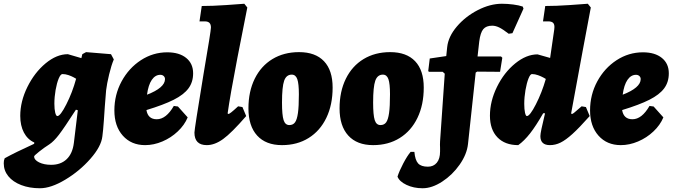

<svg xmlns="http://www.w3.org/2000/svg" viewBox="-95 -762 3587 1024"><path d="M-75 109Q-75 100 -74 95L-70 82Q-14 51 87 5L88 -2Q52 -18 32.5 -55Q13 -92 13 -144Q13 -221 51 -298Q89 -375 148 -424Q207 -473 267 -473L339 -452L344 -473L364 -484L497 -473L512 -445Q499 -415 487 -365Q475 -315 471 -281Q470 -275 464 -194Q463 -176 459 -120Q455 -64 451 -35Q445 19 387.5 84.5Q330 150 253.5 196Q177 242 118 242Q62 242 18 225Q-26 208 -50.5 178Q-75 148 -75 109ZM311 -342Q308 -344 297 -350Q286 -356 270 -361.5Q254 -367 238 -367Q228 -367 218 -343Q208 -319 201.5 -282Q195 -245 195 -209Q195 -179 199.5 -161Q204 -143 211 -143Q227 -143 259 -206Q291 -269 311 -342ZM299 0 320 -174 310 -177Q246 -78 219 -43Q192 -8 168 8Q141 25 114 46.5Q87 68 87 72Q87 91 113.5 104Q140 117 178 117Q229 117 260.5 87Q292 57 299 0Z M686 -175Q694 -126 741 -126Q791 -126 832 -197L854 -194L906 -136Q889 -95 853 -61Q817 -27 771 -7.5Q725 12 679 12Q605 12 560 -38.5Q515 -89 515 -173Q515 -257 553.5 -328Q592 -399 656.5 -441Q721 -483 797 -483Q861 -483 898 -453Q935 -423 935 -371Q935 -324 910 -290.5Q885 -257 831.5 -230Q778 -203 686 -175ZM689 -257Q736 -275 760.5 -296Q785 -317 785 -340Q785 -350 778 -356.5Q771 -363 760 -363Q733 -363 714.5 -336Q696 -309 689 -257Z M1175 -195 1198 -191 1218 -143Q1140 -53 1095 -20.5Q1050 12 1008 12Q942 12 942 -55Q942 -72 990 -364Q1030 -598 1030 -615Q1030 -632 1022 -640Q1014 -648 997 -648H969L981 -730Q1038 -730 1111.5 -735Q1185 -740 1208 -742L1224 -722Q1210 -655 1171 -453Q1132 -251 1119 -157L1123 -154Q1127 -154 1138.5 -163Q1150 -172 1175 -195Z M1230 -184Q1230 -274 1263.5 -342Q1297 -410 1358 -447Q1419 -484 1500 -484Q1587 -484 1633 -435.5Q1679 -387 1679 -295Q1679 -203 1645.5 -133.5Q1612 -64 1551 -26Q1490 12 1409 12Q1323 12 1276.5 -39Q1230 -90 1230 -184ZM1499 -259Q1499 -316 1490.5 -340Q1482 -364 1461 -364Q1432 -364 1420.5 -331.5Q1409 -299 1409 -215Q1409 -148 1417.5 -121.5Q1426 -95 1448 -95Q1468 -95 1478.5 -109.5Q1489 -124 1494 -159Q1499 -194 1499 -259Z M1716 -184Q1716 -274 1749.5 -342Q1783 -410 1844 -447Q1905 -484 1986 -484Q2073 -484 2119 -435.5Q2165 -387 2165 -295Q2165 -203 2131.5 -133.5Q2098 -64 2037 -26Q1976 12 1895 12Q1809 12 1762.5 -39Q1716 -90 1716 -184ZM1985 -259Q1985 -316 1976.5 -340Q1968 -364 1947 -364Q1918 -364 1906.5 -331.5Q1895 -299 1895 -215Q1895 -148 1903.5 -121.5Q1912 -95 1934 -95Q1954 -95 1964.5 -109.5Q1975 -124 1980 -159Q1985 -194 1985 -259Z M2197 -450 2285 -463 2290 -511Q2296 -567 2341.5 -620.5Q2387 -674 2453 -708Q2519 -742 2582 -742Q2611 -742 2642 -738Q2673 -734 2693 -727L2697 -716L2638 -585L2618 -582Q2587 -606 2567.5 -615.5Q2548 -625 2530 -625Q2498 -625 2482.5 -606.5Q2467 -588 2461 -541L2452 -461H2577L2584 -454L2572 -379L2450 -380L2442 -375L2401 6Q2395 61 2356.5 116Q2318 171 2263.5 206.5Q2209 242 2159 242Q2111 242 2073 224Q2035 206 2025 180Q2034 151 2055.5 110Q2077 69 2095 48H2115Q2119 92 2135 109.5Q2151 127 2187 127Q2217 127 2234.5 106Q2252 85 2252 46V26Q2252 19 2251.5 9.5Q2251 0 2252 -8L2277 -369L2266 -379H2192L2189 -384Z M3007 -195 3030 -191 3050 -143Q2994 -80 2958 -47.5Q2922 -15 2894.5 -1.5Q2867 12 2838 12Q2787 12 2787 -36Q2787 -47 2793 -75.5Q2799 -104 2812 -158H2802Q2763 -90 2732 -50.5Q2701 -11 2669 12Q2598 12 2558 -29.5Q2518 -71 2518 -145Q2518 -222 2555.5 -298.5Q2593 -375 2652.5 -423.5Q2712 -472 2772 -472L2839 -453L2861 -605Q2862 -610 2862 -618Q2862 -634 2854 -641Q2846 -648 2829 -648H2801L2813 -730Q2870 -730 2943.5 -735Q3017 -740 3040 -742L3056 -722Q3044 -659 3012.5 -490.5Q2981 -322 2951 -157L2955 -154Q2959 -154 2968.5 -162Q2978 -170 3007 -195ZM2816 -341Q2813 -343 2802 -349Q2791 -355 2774.5 -361Q2758 -367 2742 -367Q2733 -367 2723.5 -343Q2714 -319 2707.5 -281.5Q2701 -244 2701 -208Q2701 -179 2705 -161Q2709 -143 2715 -143Q2731 -143 2763 -205.5Q2795 -268 2816 -341Z M3223 -175Q3231 -126 3278 -126Q3328 -126 3369 -197L3391 -194L3443 -136Q3426 -95 3390 -61Q3354 -27 3308 -7.5Q3262 12 3216 12Q3142 12 3097 -38.5Q3052 -89 3052 -173Q3052 -257 3090.5 -328Q3129 -399 3193.5 -441Q3258 -483 3334 -483Q3398 -483 3435 -453Q3472 -423 3472 -371Q3472 -324 3447 -290.5Q3422 -257 3368.5 -230Q3315 -203 3223 -175ZM3226 -257Q3273 -275 3297.5 -296Q3322 -317 3322 -340Q3322 -350 3315 -356.5Q3308 -363 3297 -363Q3270 -363 3251.5 -336Q3233 -309 3226 -257Z"/></svg>

Font: Alegreya Black
Style: Italic
Weight: 900
Italic angle: -7°
Designer: Juan Pablo del Peral
Foundry: Huerta Tipografica
Version: Version 2.007; ttfautohint (v1.6)